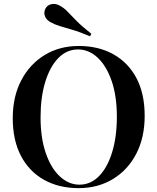

<svg xmlns="http://www.w3.org/2000/svg" viewBox="-20 -960 815 994"><path d="M388 -722Q490 -722 567 -679Q644 -636 686.5 -555.5Q729 -475 729 -360Q729 -248 685.5 -164Q642 -80 564.5 -33Q487 14 387 14Q285 14 208 -29Q131 -72 88.5 -153Q46 -234 46 -348Q46 -460 90 -544Q134 -628 211 -675Q288 -722 388 -722ZM384 -704Q325 -704 281.5 -659Q238 -614 214 -535Q190 -456 190 -352Q190 -246 217 -167.5Q244 -89 290 -46.5Q336 -4 391 -4Q450 -4 493.5 -49Q537 -94 561 -173.5Q585 -253 585 -356Q585 -463 558 -541Q531 -619 485.5 -661.5Q440 -704 384 -704ZM289 -931Q312 -919 331 -898.5Q350 -878 378 -850Q406 -822 453 -785L446 -772Q392 -795 354 -806Q316 -817 289.5 -825Q263 -833 240 -846Q218 -859 212 -878Q206 -897 215 -915Q225 -934 246.5 -938.5Q268 -943 289 -931Z"/></svg>

Font: Playfair Display SemiBold
Style: Regular
Weight: 600
Designer: Claus Eggers Sørensen
Foundry: Claus Eggers Sørensen
Version: Version 1.203